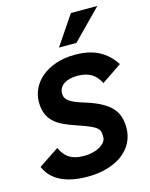

<svg xmlns="http://www.w3.org/2000/svg" viewBox="-136 -1016 873 1116"><g transform="rotate(-15 300.0 -458.0)"><path d="M122.1 -192.9Q130.9 -174.3 141.8 -158.9Q152.8 -143.6 168.9 -132.1Q185.1 -120.6 207.5 -114.3Q230 -107.9 262.2 -107.9Q289.1 -107.9 313.5 -113.8Q337.9 -119.6 356.4 -130.1Q375 -140.6 386 -154.8Q397 -168.9 397 -186Q397 -204.1 394.3 -216.6Q391.6 -229 378.9 -240.2Q366.2 -251.5 340.1 -262.9Q314 -274.4 267.1 -290Q222.7 -304.7 189.2 -320.6Q155.8 -336.4 133.3 -357.9Q110.8 -379.4 99.4 -408.7Q87.9 -438 87.9 -479Q87.9 -518.6 105.7 -556.6Q123.5 -594.7 158.2 -624.3Q192.9 -653.8 243.9 -671.9Q294.9 -689.9 361.8 -689.9Q445.3 -689.9 503.2 -659.9Q561 -629.9 600.1 -569.8L479 -487.8Q469.2 -506.8 457 -521.7Q444.8 -536.6 428.5 -546.9Q412.1 -557.1 390.9 -562.5Q369.6 -567.9 341.8 -567.9Q317.9 -567.9 297.6 -562.7Q277.3 -557.6 262.5 -547.9Q247.6 -538.1 239.3 -524.2Q231 -510.3 231 -492.2Q231 -475.6 237.8 -463.6Q244.6 -451.7 259 -441.9Q273.4 -432.1 295.9 -423.3Q318.4 -414.6 350.1 -404.8Q401.9 -388.7 438.2 -369.4Q474.6 -350.1 497.6 -325.9Q520.5 -301.8 530.8 -271.5Q541 -241.2 541 -203.1Q541 -154.8 520.3 -114.7Q499.5 -74.7 461.7 -46.1Q423.8 -17.6 370.4 -1.7Q316.9 14.2 252 14.2Q152.3 14.2 89.1 -17.8Q25.9 -49.8 0 -111.8ZM387.7 -753.9H282.7L401.9 -930.2H561Z"/></g></svg>

Font: Clear Sans
Style: Bold Italic
Weight: 700
Italic angle: -12°
Foundry: Intel Corporation
Version: Version 1.00